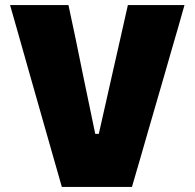

<svg xmlns="http://www.w3.org/2000/svg" viewBox="-20 -733 764 753"><path d="M222.5 0Q207 -53.5 190 -113.8Q173 -174 158 -226L94.5 -449Q83.5 -487.5 70.8 -532.8Q58 -578 44.8 -624.5Q31.5 -671 19.5 -713H248.5Q262 -650.5 276.8 -579.8Q291.5 -509 304 -446.5L353.5 -208H367.5L421.5 -447.5Q436 -511 451.5 -579.8Q467 -648.5 481.5 -713H703.5Q691.5 -669.5 678.2 -623.8Q665 -578 652 -533.8Q639 -489.5 628 -450L563 -226Q547.5 -173 530.5 -113.2Q513.5 -53.5 497.5 0Z"/></svg>

Font: Commissioner Thin ExtraBold
Style: Regular
Weight: 800
Version: Version 1.000